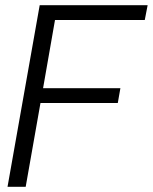

<svg xmlns="http://www.w3.org/2000/svg" viewBox="-20 -720 589 740"><path d="M9 0 133 -700H549L538 -643H192L146 -380H444L434 -323H136L79 0Z"/></svg>

Font: DM Sans 36pt Light
Style: Italic
Weight: 300
Italic angle: -10°
Designer: Colophon Foundry, Jonny Pinhorn
Foundry: Colophon Foundry
Version: Version 4.004;gftools[0.9.30]